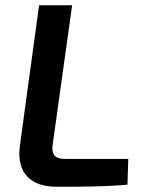

<svg xmlns="http://www.w3.org/2000/svg" viewBox="-20 -710 557 732"><path d="M255 -690H129L56 -156C41 -51 98 2 194 2C284 2 380 2 466 -6L469 -104H229C185 -104 176 -125 181 -160Z"/></svg>

Font: Exo 2 Semi Bold
Style: Italic
Weight: 600
Italic angle: -8°
Designer: Natanael Gama
Version: Version 1.001;PS 001.001;hotconv 1.0.88;makeotf.lib2.5.64775